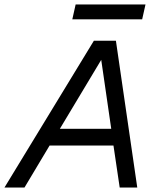

<svg xmlns="http://www.w3.org/2000/svg" viewBox="-55 -843 718 863"><path d="M-35 0 367 -660H466L562 0H483L455 -189H168L55 0ZM214 -264H445L400 -574ZM599 -823 584 -756H270L285 -823Z"/></svg>

Font: Work Sans
Style: Italic
Weight: 400
Italic angle: -13°
Designer: Wei Huang
Foundry: Wei Huang
Version: Version 2.012